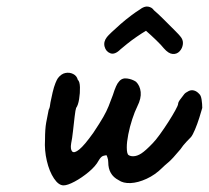

<svg xmlns="http://www.w3.org/2000/svg" viewBox="-20 -595 631 580"><path d="M172 -35Q157 -35 143 -56Q129 -77 121.5 -109Q114 -141 116 -173Q116 -205 119.5 -224.5Q123 -244 127 -263Q130 -269 130.5 -273Q131 -277 132.5 -286Q134 -295 139 -316Q143 -333 147.5 -344Q152 -355 155 -359Q165 -372 177.5 -374.5Q190 -377 201 -371.5Q212 -366 215 -354Q221 -349 221.5 -331.5Q222 -314 219 -295.5Q216 -277 210 -269Q208 -264 205.5 -243Q203 -222 200.5 -199Q198 -176 195 -162Q192 -144 198 -137.5Q204 -131 219.5 -143.5Q235 -156 262 -194Q282 -224 292 -241.5Q302 -259 308 -274Q314 -289 321 -308Q326 -324 330.5 -334Q335 -344 339 -348Q348 -360 363.5 -358Q379 -356 391 -348Q403 -336 405 -317Q407 -298 395 -274Q387 -258 379.5 -235Q372 -212 367.5 -189Q363 -166 363 -150Q363 -130 368.5 -126.5Q374 -123 382 -123Q394 -123 407 -131.5Q420 -140 441 -162Q450 -171 463 -189Q476 -207 488.5 -226.5Q501 -246 509.5 -261.5Q518 -277 518 -281Q518 -287 527 -298Q533 -306 536.5 -310.5Q540 -315 550 -320Q558 -324 566.5 -321.5Q575 -319 582 -311Q587 -307 589 -294Q591 -281 591 -269Q588 -258 582 -239Q576 -220 569 -203.5Q562 -187 557 -181Q553 -177 543 -166.5Q533 -156 525 -144Q500 -114 489 -105Q478 -96 470 -88Q449 -67 423 -55Q397 -43 374.5 -42Q352 -41 338 -51Q307 -67 307 -105Q307 -113 304.5 -119.5Q302 -126 302 -126Q298 -126 291.5 -124Q285 -122 278 -110Q269 -93 248 -75.5Q227 -58 205.5 -46.5Q184 -35 172 -35ZM344 -446Q327 -429 313.5 -434Q300 -439 296 -454Q292 -469 303 -483Q306 -487 317.5 -498Q329 -509 344.5 -522.5Q360 -536 376 -548Q392 -560 402 -566Q416 -577 427.5 -575Q439 -573 445 -564Q457 -554 474.5 -536.5Q492 -519 507 -504Q522 -489 524 -486Q534 -475 532.5 -462Q531 -449 522.5 -440Q514 -431 501.5 -432Q489 -433 475 -449Q468 -458 452 -473.5Q436 -489 421 -502Q409 -495 393 -484Q377 -473 364 -462.5Q351 -452 344 -446Z"/></svg>

Font: Caveat SemiBold
Style: Regular
Weight: 600
Designer: Pablo Impallari
Foundry: Pablo Impallari
Version: Version 2.000